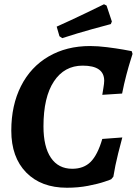

<svg xmlns="http://www.w3.org/2000/svg" viewBox="-20 -869 642 901"><path d="M33 -256Q33 -375 78.5 -465Q124 -555 208 -604Q292 -653 403 -653Q439 -653 482.5 -647.5Q526 -642 557.5 -636.5Q589 -631 598 -629L602 -616Q600 -609 592 -584Q584 -559 573 -517.5Q562 -476 553 -430L460 -424Q461 -432 465 -455Q469 -478 469 -490Q469 -561 368 -561Q282 -561 233 -487Q184 -413 184 -276Q184 -180 219 -128.5Q254 -77 319 -77Q373 -77 405.5 -109.5Q438 -142 460 -217L554 -224Q549 -207 534.5 -149Q520 -91 512 -40L502 -28Q502 -27 471 -16.5Q440 -6 393.5 3Q347 12 294 12Q173 12 103 -59.5Q33 -131 33 -256ZM272 -690 259 -699 246 -744Q313 -774 380.5 -806.5Q448 -839 468 -849L480 -843L505 -768L500 -756Q480 -751 411.5 -732Q343 -713 272 -690Z"/></svg>

Font: Alegreya SC
Style: Bold Italic
Weight: 700
Italic angle: -7°
Designer: Juan Pablo del Peral
Foundry: Huerta Tipografica
Version: Version 2.007; ttfautohint (v1.6)